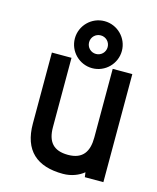

<svg xmlns="http://www.w3.org/2000/svg" viewBox="-108 -774 704 860"><g transform="rotate(15 244.0 -343.5)"><path d="M451 0V-501H360V-183C360 -118 335 -77 266 -77C198 -77 169 -112 169 -180V-501H78V-172C78 -47 145 11 266 11C305 11 339 -3 362 -22L365 0ZM313 -589C313 -565 294 -546 270 -546C246 -546 227 -565 227 -589C227 -613 246 -632 270 -632C294 -632 313 -613 313 -589ZM270 -480C330 -480 379 -529 379 -589C379 -649 330 -698 270 -698C210 -698 161 -649 161 -589C161 -529 210 -480 270 -480Z"/></g></svg>

Font: Advent Pro
Style: SemiBold
Weight: 600
Designer: Andreas Kalpakidis
Foundry: Andreas Kalpakidis
Version: Version 2.002 2008